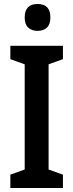

<svg xmlns="http://www.w3.org/2000/svg" viewBox="-20 -944 368 964"><path d="M296 0H32V-67L104 -93V-621L32 -647V-714H296V-647L224 -621V-93L296 -67ZM169 -924Q233 -924 233 -856Q233 -822 215.5 -805.5Q198 -789 169 -789Q139 -789 121.5 -805.5Q104 -822 104 -856Q104 -924 169 -924Z"/></svg>

Font: Noto Sans Myanmar Condensed SemiBold
Style: Regular
Weight: 600
Width: 3
Designer: Monotype Design Team
Foundry: Monotype Imaging Inc.
Version: Version 2.107; ttfautohint (v1.8.4.7-5d5b)